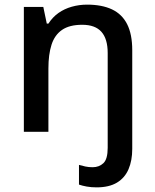

<svg xmlns="http://www.w3.org/2000/svg" viewBox="-20 -569 670 829"><path d="M397 240Q374 240 354.5 236.5Q335 233 321 228V143Q335 147 349 150Q363 153 380 153Q408 153 426.5 135.5Q445 118 445 69V-340Q445 -401 418 -431.5Q391 -462 335 -462Q280 -462 248 -440Q216 -418 202.5 -376Q189 -334 189 -273V0H83V-539H167L182 -467H189Q207 -495 232.5 -513Q258 -531 290 -540Q322 -549 356 -549Q420 -549 463.5 -528.5Q507 -508 529 -464.5Q551 -421 551 -352V74Q551 124 535 161.5Q519 199 485 219.5Q451 240 397 240Z"/></svg>

Font: Noto Sans Hebrew Medium
Style: Regular
Weight: 500
Designer: Monotype Design Team
Foundry: Monotype Imaging Inc.
Version: Version 2.003